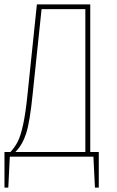

<svg xmlns="http://www.w3.org/2000/svg" viewBox="-20 -701 523 859"><path d="M383.8 -21H421.9V138.2H404.8L397.9 0H23.9L17.1 138.2H0V-21H26.9Q47.4 -43.5 60.1 -68.8Q72.8 -94.2 83.7 -144.8Q94.7 -195.3 103 -277.8L145 -681.2H383.8ZM361.8 -21V-660.2H166L126 -278.8Q113.8 -156.7 97.2 -104.7Q80.6 -52.7 48.8 -21Z"/></svg>

Font: Fira Sans Compressed Thin
Style: Regular
Weight: 100
Width: 1
Designer: Carrois Corporate & Edenspiekermann AG
Foundry: Carrois Corporate GbR & Edenspiekermann AG
Version: Version 4.203;PS 004.203;hotconv 1.0.88;makeotf.lib2.5.64775